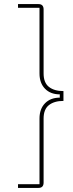

<svg xmlns="http://www.w3.org/2000/svg" viewBox="-20 -780 355 938"><path d="M168 -760Q193 -760 193 -734V-421Q193 -376 219 -355.5Q245 -335 290 -335V-287Q245 -287 219 -266.5Q193 -246 193 -201V112Q193 138 168 138H68V120H173V-201Q173 -248 200 -275.5Q227 -303 272 -303V-319Q227 -319 200 -346.5Q173 -374 173 -421V-742H68V-760H168Z"/></svg>

Font: IBM Plex Sans KR Thin
Style: Regular
Weight: 100
Designer: Mike Abbink; Paul van der Laan; Pieter van Rosmalen; Wujin Sim; Chorong Kim; Dohee Lee;
Foundry: Sandoll Inc.
Version: Version 1.001